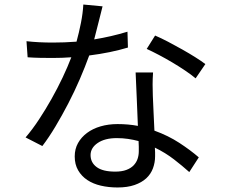

<svg xmlns="http://www.w3.org/2000/svg" viewBox="-20 -784 996 848"><path d="M844 -438Q825 -454 797.5 -472.5Q770 -491 740.5 -508.5Q711 -526 681.5 -541.5Q652 -557 628 -568L665 -627Q691 -616 722.5 -599.5Q754 -583 785 -565.5Q816 -548 843 -531Q870 -514 887 -501ZM545 -574Q469 -551 374 -539Q356 -489 332.5 -434.5Q309 -380 281.5 -327Q254 -274 225 -225.5Q196 -177 167 -139L93 -177Q123 -212 152 -256Q181 -300 207.5 -347Q234 -394 256.5 -441.5Q279 -489 295 -531Q255 -528 212 -528Q186 -528 157.5 -528.5Q129 -529 102 -531L97 -602Q150 -596 213 -596Q239 -596 265 -597Q291 -598 318 -600Q329 -640 337.5 -683Q346 -726 348 -764L433 -756Q426 -730 416.5 -690.5Q407 -651 396 -610Q433 -616 470 -624.5Q507 -633 543 -644ZM593 -116Q593 -125 593 -136Q593 -147 592 -161Q569 -167 545.5 -170.5Q522 -174 496 -174Q443 -174 411.5 -152.5Q380 -131 380 -99Q380 -66 407 -46Q434 -26 489 -26Q518 -26 538 -33.5Q558 -41 570 -53.5Q582 -66 587.5 -82Q593 -98 593 -116ZM656 -464Q654 -434 654 -411Q654 -388 655 -361Q656 -335 658 -293Q660 -251 662 -207Q723 -185 772 -153Q821 -121 858 -89L816 -24Q786 -51 748.5 -80Q711 -109 664 -132Q665 -121 665 -111.5Q665 -102 665 -94Q665 -66 655.5 -40.5Q646 -15 626 3.5Q606 22 574.5 33Q543 44 499 44Q460 44 425.5 36Q391 28 365.5 11Q340 -6 325 -32Q310 -58 310 -93Q310 -126 324.5 -152Q339 -178 364.5 -197Q390 -216 424.5 -226Q459 -236 499 -236Q523 -236 545.5 -234Q568 -232 589 -228Q587 -286 584 -350Q581 -414 579 -464Z"/></svg>

Font: Kinto Sans
Style: Regular
Weight: 400
Designer: Authors: Ryoko NISHIZUKA  (kana & ideographs); Paul D. Hunt (Latin, Greek & Cyrillic); Wenlong ZHANG  (bopomofo); Sandol
Foundry: Adobe Systems Incorporated, ookami Inc.
Version: Version 0.001